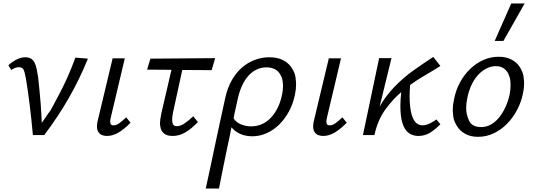

<svg xmlns="http://www.w3.org/2000/svg" viewBox="-20 -776 3067 1103"><path d="M169 0Q165 -41 160.5 -86Q156 -131 150.5 -174Q145 -217 139.5 -256Q134 -295 129 -324Q122 -363 115 -376.5Q108 -390 88 -390Q77 -390 66 -385.5Q55 -381 45 -374L28 -401Q51 -422 76 -434.5Q101 -447 125 -447Q145 -447 158 -439Q171 -431 178.5 -416Q186 -401 190.5 -380Q195 -359 199 -333Q203 -294 207 -255Q211 -216 214 -176.5Q217 -137 218 -110.5Q219 -84 220 -70Q268 -141 270 -141Q270 -141 270 -141Q270 -141 269 -139.5Q268 -138 268 -138Q268 -138 268 -138Q269 -138 321.5 -237.5Q374 -337 413 -445L485 -439Q439 -325 377 -216Q315 -107 234 0Z M595 5Q580 5 567.5 0.5Q555 -4 547 -15Q539 -26 538 -36Q537 -46 537 -50Q537 -64 541 -81L627 -441H697L616 -99Q613 -87 613 -78Q613 -72 615.5 -64Q618 -56 633 -56Q648 -56 665 -68Q682 -80 705 -102L730 -71Q694 -34 660.5 -14.5Q627 5 595 5Z M1027 -374 974 -130Q971 -115 970 -104.5Q969 -94 969 -88Q969 -80 970.5 -71.5Q972 -63 978 -57Q984 -51 996 -51Q1016 -51 1040 -67Q1064 -83 1090 -108L1117 -75Q1082 -38 1046.5 -16.5Q1011 5 972 5Q940 5 924 -8Q908 -21 903.5 -37.5Q899 -54 899 -68Q899 -76 901 -91.5Q903 -107 907 -125L965 -375L825 -376L844 -439L1216 -442L1196 -373Z M1162 307Q1177 240 1190.5 175.5Q1204 111 1217.5 47.5Q1231 -16 1245 -80.5Q1259 -145 1274 -213Q1286 -269 1310.5 -313Q1335 -357 1368.5 -386.5Q1402 -416 1443 -431.5Q1484 -447 1527 -447Q1572 -447 1604 -431.5Q1636 -416 1655 -387.5Q1674 -359 1677.5 -332.5Q1681 -306 1681 -291Q1681 -263 1674 -230Q1663 -178 1639.5 -135Q1616 -92 1584 -60.5Q1552 -29 1512 -11Q1472 7 1429 7Q1404 7 1382 1Q1360 -5 1343 -15.5Q1326 -26 1313 -41Q1312 -43 1310 -45Q1304 -13 1297 18Q1290 51 1281.5 91.5Q1273 132 1262.5 184Q1252 236 1238 307ZM1327 -123Q1324 -109 1322 -96Q1336 -74 1361 -63Q1391 -50 1422 -50Q1456 -50 1485 -63Q1514 -76 1536.5 -100Q1559 -124 1575.5 -157.5Q1592 -191 1600 -231Q1606 -258 1606 -281Q1606 -289 1604 -308Q1602 -327 1590.5 -347.5Q1579 -368 1559 -378.5Q1539 -389 1511 -389Q1483 -389 1457.5 -378Q1432 -367 1410.5 -344.5Q1389 -322 1373 -289Q1357 -256 1347 -213Q1336 -162 1327 -123Z M1837 5Q1822 5 1809.5 0.5Q1797 -4 1789 -15Q1781 -26 1780 -36Q1779 -46 1779 -50Q1779 -64 1783 -81L1869 -441H1939L1858 -99Q1855 -87 1855 -78Q1855 -72 1857.5 -64Q1860 -56 1875 -56Q1890 -56 1907 -68Q1924 -80 1947 -102L1972 -71Q1936 -34 1902.5 -14.5Q1869 5 1837 5Z M2383 5Q2356 5 2333.5 -8.5Q2311 -22 2297.5 -53.5Q2284 -85 2281 -136Q2280 -150 2280 -165Q2280 -202 2285 -247Q2234 -203 2193 -146Q2149 -84 2131 0H2065L2158 -442H2229L2161 -164Q2198 -228 2247 -278Q2298 -331 2356 -372Q2414 -413 2469 -449L2510 -397Q2464 -368 2406 -334Q2371 -313 2336 -288Q2333 -250 2333 -219Q2333 -204 2334 -190Q2337 -141 2347 -111Q2357 -81 2372.5 -68.5Q2388 -56 2407 -56Q2418 -56 2430 -59.5Q2442 -63 2452.5 -68.5Q2463 -74 2472 -79.5Q2481 -85 2487 -90L2510 -62Q2480 -32 2450.5 -13.5Q2421 5 2383 5Z M2726 10Q2684 10 2653.5 -6.5Q2623 -23 2605 -52Q2587 -81 2584 -106.5Q2581 -132 2581 -145Q2581 -173 2588 -204Q2598 -257 2622 -301.5Q2646 -346 2680.5 -379.5Q2715 -413 2757 -431.5Q2799 -450 2845 -450Q2886 -450 2917 -434.5Q2948 -419 2966 -391Q2984 -363 2987.5 -337Q2991 -311 2991 -297Q2991 -269 2984 -238Q2974 -188 2949.5 -142.5Q2925 -97 2891.5 -63.5Q2858 -30 2816 -10Q2774 10 2726 10ZM2745 -46Q2775 -46 2801.5 -61.5Q2828 -77 2848.5 -102.5Q2869 -128 2884.5 -162.5Q2900 -197 2908 -234Q2913 -261 2913 -285Q2913 -292 2912 -310Q2911 -328 2901.5 -349.5Q2892 -371 2873.5 -383.5Q2855 -396 2828 -396Q2801 -396 2774.5 -382.5Q2748 -369 2726 -345Q2704 -321 2688 -286.5Q2672 -252 2664 -210Q2658 -180 2658 -155Q2658 -118 2675 -82Q2692 -46 2745 -46ZM2822 -541 2917 -756H2994L2872 -541Z"/></svg>

Font: Isabella Sans
Style: Italic
Weight: 400
Italic angle: -12°
Designer: Christian Thalmann (Catharsis Fonts), Cristiano Sobral
Foundry: The Isabella Sans Project Authors
Version: Version 2.026; ttfautohint (v1.8.4.7-5d5b-dirty)